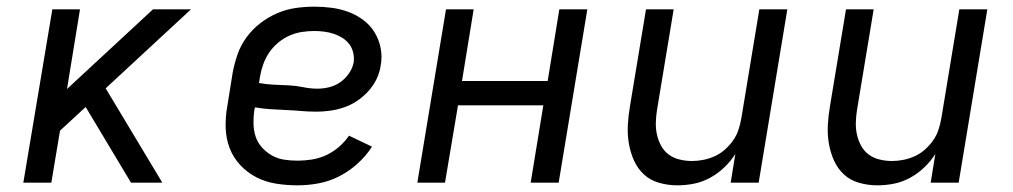

<svg xmlns="http://www.w3.org/2000/svg" viewBox="-20 -548 3040 576"><path d="M50 0 137 -520H220L181 -281L439 -520H553L297 -283L467 0H373L237 -227L160 -156L134 0Z M873 8Q840 8 808.5 3Q777 -2 749.5 -16Q722 -30 701 -52.5Q680 -75 669 -103.5Q658 -132 657 -164.5Q656 -197 662 -230L678 -330Q683 -357 692.5 -384.5Q702 -412 719.5 -436Q737 -460 761 -478.5Q785 -497 812 -508.5Q839 -520 867 -524Q895 -528 923 -528Q950 -528 976 -524.5Q1002 -521 1026 -512Q1050 -503 1070.5 -487.5Q1091 -472 1104 -450.5Q1117 -429 1122 -403.5Q1127 -378 1122 -351Q1119 -330 1109.5 -310.5Q1100 -291 1085 -274.5Q1070 -258 1051.5 -245.5Q1033 -233 1012.5 -226Q992 -219 971 -216Q950 -213 930 -213Q906 -213 883 -215Q860 -217 837 -218Q814 -219 790.5 -220.5Q767 -222 745 -226L743 -218Q740 -197 740.5 -176.5Q741 -156 747 -138Q753 -120 766 -105.5Q779 -91 796 -81.5Q813 -72 832.5 -69Q852 -66 873 -66Q894 -66 916 -69.5Q938 -73 958.5 -82.5Q979 -92 996.5 -107Q1014 -122 1027 -141L1096 -108Q1078 -80 1052.5 -57Q1027 -34 997.5 -19Q968 -4 936 2Q904 8 873 8ZM933 -282Q950 -282 968 -286.5Q986 -291 1001 -301.5Q1016 -312 1027 -328Q1038 -344 1041 -361Q1043 -376 1039.5 -390.5Q1036 -405 1027.5 -416Q1019 -427 1007 -434.5Q995 -442 981.5 -446.5Q968 -451 953 -453Q938 -455 923 -455Q904 -455 885 -452Q866 -449 848 -441Q830 -433 814 -419.5Q798 -406 787 -389.5Q776 -373 769.5 -354.5Q763 -336 760 -318L757 -299Q778 -295 800.5 -294Q823 -293 845.5 -292Q868 -291 889.5 -286.5Q911 -282 933 -282Z M1232 0 1318 -520H1401L1366 -305H1623L1658 -520H1742L1656 0H1572L1610 -232H1354L1315 0Z M2012 8Q1984 8 1957.5 0.5Q1931 -7 1912 -24.5Q1893 -42 1882 -66.5Q1871 -91 1866.5 -118Q1862 -145 1863.5 -173Q1865 -201 1870 -230L1918 -520H2001L1951 -218Q1948 -199 1947.5 -180Q1947 -161 1951 -143.5Q1955 -126 1963.5 -110.5Q1972 -95 1986 -84.5Q2000 -74 2018.5 -69.5Q2037 -65 2056 -65Q2073 -65 2090.5 -68.5Q2108 -72 2124.5 -79.5Q2141 -87 2155 -99.5Q2169 -112 2179.5 -127Q2190 -142 2195.5 -159Q2201 -176 2204 -193L2258 -520H2342L2256 0H2172L2186 -86Q2172 -64 2152.5 -45.5Q2133 -27 2110 -14.5Q2087 -2 2062 3Q2037 8 2012 8Z M2612 8Q2584 8 2557.5 0.5Q2531 -7 2512 -24.5Q2493 -42 2482 -66.5Q2471 -91 2466.5 -118Q2462 -145 2463.5 -173Q2465 -201 2470 -230L2518 -520H2601L2551 -218Q2548 -199 2547.5 -180Q2547 -161 2551 -143.5Q2555 -126 2563.5 -110.5Q2572 -95 2586 -84.5Q2600 -74 2618.5 -69.5Q2637 -65 2656 -65Q2673 -65 2690.5 -68.5Q2708 -72 2724.5 -79.5Q2741 -87 2755 -99.5Q2769 -112 2779.5 -127Q2790 -142 2795.5 -159Q2801 -176 2804 -193L2858 -520H2942L2856 0H2772L2786 -86Q2772 -64 2752.5 -45.5Q2733 -27 2710 -14.5Q2687 -2 2662 3Q2637 8 2612 8Z"/></svg>

Font: Iosevka SS04 Extended
Style: Italic
Weight: 400
Width: 7
Italic angle: -9°
Monospace: yes
Designer: Belleve Invis
Foundry: Belleve Invis
Version: Version 19.0.0; ttfautohint (v1.8.4)